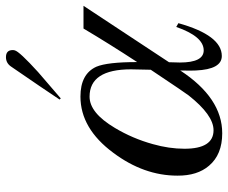

<svg xmlns="http://www.w3.org/2000/svg" viewBox="-81 -670 770 648"><g transform="rotate(-90 304.0 -346.0)"><path d="M439 17.6Q394 17.6 390.1 -70.3Q389.2 -82 390.1 -122.6Q297.4 19 178.2 19Q106.4 19 68.8 -25.4Q34.7 -64.9 35.2 -132.3Q35.2 -245.6 112.3 -348.6Q194.3 -459.5 302.2 -459.5Q378.4 -459.5 402.8 -405.8Q418.5 -368.7 418.5 -268.1Q479.5 -361.3 531.7 -449.2H608.4L418 -160.6Q417 -132.8 417 -124Q417 -43.5 458 -43.5Q504.9 -43.5 537.1 -136.2L549.8 -128.9Q508.8 17.6 439 17.6ZM394 -288.6Q394 -428.7 301.8 -428.7Q247.1 -428.7 196.3 -343.3Q160.6 -283.7 141.6 -215.3Q126 -160.2 126 -108.4Q126 -10.3 188.5 -10.3Q239.7 -10.3 306.2 -94.7Q311 -100.1 392.6 -222.2Q394 -291.5 394 -288.6ZM384.8 -602.5Q381.8 -600.1 295.9 -525.9L292 -529.8Q328.6 -585 403.8 -694.3Q415.5 -710.9 435.1 -710.9Q459 -710.9 459 -688Q459 -684.1 458 -681.2Q454.6 -666 384.8 -602.5Z"/></g></svg>

Font: Accordance
Style: Italic
Weight: 400
Italic angle: -11°
Version: Version 1.2 (build January 31, 2020) Miklal Software Solutio